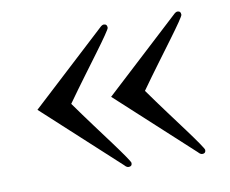

<svg xmlns="http://www.w3.org/2000/svg" viewBox="-55 -660 654 546"><g transform="rotate(-10 272.5 -387.5)"><path d="M476.6 -585.9Q483.4 -592.8 488.3 -592.8Q498 -592.8 498 -582Q498 -579.1 486.3 -562Q474.6 -544.9 455.1 -518.6Q435.5 -492.2 410.2 -458Q384.8 -423.8 358.4 -386.7Q384.8 -349.6 410.2 -315.4Q435.5 -281.2 455.1 -254.9Q474.6 -228.5 486.3 -211.4Q498 -194.3 498 -191.4Q498 -181.6 488.3 -181.6Q482.4 -181.6 476.6 -188.5L260.7 -386.7ZM263.7 -585.9Q270.5 -592.8 275.4 -592.8Q285.2 -592.8 285.2 -582Q285.2 -579.1 273.4 -562Q261.7 -544.9 242.2 -518.6Q222.7 -492.2 197.3 -458Q171.9 -423.8 145.5 -386.7Q171.9 -349.6 197.3 -315.4Q222.7 -281.2 242.2 -254.9Q261.7 -228.5 273.4 -211.4Q285.2 -194.3 285.2 -191.4Q285.2 -181.6 275.4 -181.6Q269.5 -181.6 263.7 -188.5L47.9 -386.7Z"/></g></svg>

Font: Uchen
Style: Regular
Weight: 400
Designer: Christopher J. Fynn
Foundry: Christopher J. Fynn for DDC
Version: Version 1.000 preliminary